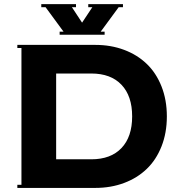

<svg xmlns="http://www.w3.org/2000/svg" viewBox="-20 -920 892 940"><path d="M272 -750V-765.1H291L203.1 -884.8H182.1V-899.9H352.1V-884.8H332L381.8 -809.1L432.1 -884.8H412.1V-899.9H582V-884.8H561L473.1 -765.1H492.2V-750ZM64.9 0V-15.1H85V-685.1H64.9V-700.2H446.8Q522.9 -700.2 587.4 -676Q651.9 -651.9 698.2 -607.4Q744.6 -563 770.8 -496.8Q796.9 -430.7 796.9 -350.1Q796.9 -269.5 770.8 -203.4Q744.6 -137.2 698.2 -92.8Q651.9 -48.3 587.4 -24.2Q522.9 0 446.8 0ZM426.8 -560.1H254.9V-140.1H426.8Q522.5 -140.1 574.7 -195.1Q627 -250 627 -350.1Q627 -450.2 574.7 -505.1Q522.5 -560.1 426.8 -560.1Z"/></svg>

Font: Copperplate CC
Style: Bold
Weight: 700
Designer: indestructible type*
Foundry: Cowboy Collective
Version: Version 1.000